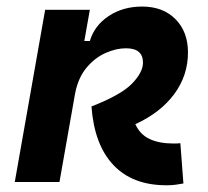

<svg xmlns="http://www.w3.org/2000/svg" viewBox="-20 -547 626 577"><path d="M480.5 9.8Q377.9 9.8 320.6 -51.3Q263.2 -112.3 254.9 -227.1Q343.8 -261.7 376.7 -295.7Q409.7 -329.6 409.7 -358.9Q409.7 -401.9 358.4 -401.9Q329.1 -401.9 297.1 -387.7Q265.1 -373.5 240 -343.5Q214.8 -313.5 205.6 -265.6L158.7 0H24.4L115.7 -517.6H250L233.4 -423.8H250Q263.7 -470.2 306.6 -498.8Q349.6 -527.3 407.2 -527.3Q469.7 -527.3 507.3 -489.5Q544.9 -451.7 544.9 -389.2Q544.9 -320.3 503.7 -264.4Q462.4 -208.5 386.7 -173.8Q400.9 -142.6 429.7 -129.2Q458.5 -115.7 502 -115.7Q515.6 -115.7 522 -116.7L531.2 4.4Q520 6.3 508.1 8.1Q496.1 9.8 480.5 9.8Z"/></svg>

Font: CaskaydiaCove NF
Style: Bold Italic
Weight: 700
Italic angle: -10°
Designer: Aaron Bell
Foundry: Saja Typeworks
Version: Version 2111.001; VTT 6.35;Nerd Fonts 3.2.1